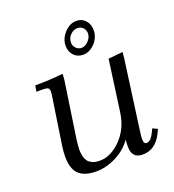

<svg xmlns="http://www.w3.org/2000/svg" viewBox="-121 -738 764 841"><g transform="rotate(-20 261.0 -318.0)"><path d="M58.1 -411.1 63 -439Q129.9 -439 192.9 -445.8L190.9 -418L151.9 -154.8Q147.9 -124.5 147.9 -110.8Q147.9 -85.9 153.8 -69.3Q159.7 -52.7 170.7 -45.2Q181.6 -37.6 192.1 -34.9Q202.6 -32.2 216.8 -32.2Q268.1 -32.2 314.9 -79.6Q361.8 -127 372.1 -201.2L404.8 -439L472.2 -445.8L470.2 -421.9L426.8 -104Q421.9 -68.8 421.9 -58.1Q421.9 -35.2 435.1 -35.2Q454.1 -35.2 469.2 -64.9L480 -86.9L502.9 -76.2L492.2 -54.2Q460.9 6.8 401.9 6.8Q352.1 6.8 352.1 -47.9Q352.1 -60.5 354 -80.1Q324.2 -39.1 278.1 -16.1Q231.9 6.8 186 6.8Q133.3 6.8 106.2 -17.8Q79.1 -42.5 79.1 -100.1Q79.1 -124.5 83 -149.9L115.2 -363.8Q118.2 -380.9 118.2 -391.1Q118.2 -402.8 111.8 -407Q105.5 -411.1 87.9 -411.1ZM247.1 -556.2Q247.1 -588.4 272 -615.7Q296.9 -643.1 329.1 -643.1Q353.5 -643.1 369.9 -625Q386.2 -606.9 386.2 -580.1Q386.2 -544.9 361.3 -519Q336.4 -493.2 307.1 -493.2Q280.3 -493.2 263.7 -511Q247.1 -528.8 247.1 -556.2ZM273.9 -561Q273.9 -545.9 284.9 -534.9Q295.9 -523.9 310.1 -523.9Q327.1 -523.9 342.5 -539.8Q357.9 -555.7 357.9 -575.2Q357.9 -590.3 347.4 -601.1Q336.9 -611.8 321.8 -611.8Q303.2 -611.8 288.6 -596.9Q273.9 -582 273.9 -561Z"/></g></svg>

Font: Dihjauti S
Style: Italic
Weight: 400
Italic angle: -9°
Designer: T. Christopher White
Version: Version 3.0.0